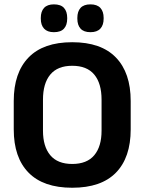

<svg xmlns="http://www.w3.org/2000/svg" viewBox="-20 -846 662 880"><path d="M311 14.5Q178.5 14.5 110.8 -54.8Q43 -124 43 -253V-383Q43 -512.5 110.8 -582.5Q178.5 -652.5 311 -652.5Q443.5 -652.5 511.2 -582.5Q579 -512.5 579 -383V-253Q579 -124 511.5 -54.8Q444 14.5 311 14.5ZM311 -94.5Q378.5 -94.5 412 -134.5Q445.5 -174.5 445.5 -247V-389Q445.5 -464 412 -504.2Q378.5 -544.5 311 -544.5Q244 -544.5 210.5 -504.2Q177 -464 177 -389V-247Q177 -174.5 210.5 -134.5Q244 -94.5 311 -94.5ZM227 -698.5Q197 -698.5 182 -714.8Q167 -731 167 -760.5V-764Q167 -793.5 182 -809.8Q197 -826 227 -826Q258.5 -826 273.2 -809.8Q288 -793.5 288 -764V-760.5Q288 -731 273.2 -714.8Q258.5 -698.5 227 -698.5ZM394.5 -698.5Q364 -698.5 349.2 -714.8Q334.5 -731 334.5 -760.5V-764Q334.5 -793.5 349.2 -809.8Q364 -826 394.5 -826Q425 -826 440 -809.8Q455 -793.5 455 -764V-760.5Q455 -731 440 -714.8Q425 -698.5 394.5 -698.5Z"/></svg>

Font: Anek Latin SemiBold
Style: Regular
Weight: 600
Designer: Yesha Goshar
Foundry: Ek Type
Version: Version 1.003